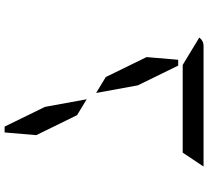

<svg xmlns="http://www.w3.org/2000/svg" viewBox="-56 -872 927 856"><g transform="rotate(-90 408.0 -443.5)"><path d="M234 -746 246 -887H272L360 -707L394 -521L323 -564ZM547 -93 669 -19Q655 0 632 0H96Q96 0 94 0L156 -93H159H190H326H418ZM582 -254 570 -113H544L456 -293L422 -479L493 -436Z"/></g></svg>

Font: DSEG14 Modern
Style: Italic
Weight: 400
Italic angle: -5°
Designer: Keshikan(Twitter:@keshinomi_88pro)
Version: Version 0.46